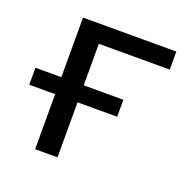

<svg xmlns="http://www.w3.org/2000/svg" viewBox="-95 -579 656 669"><g transform="rotate(20 233.0 -244.0)"><path d="M103 0V-204H7V-267H103V-488H449V-421H186V-267H333V-204H186V0Z"/></g></svg>

Font: Nunito Sans 11pt
Style: Regular
Weight: 400
Version: Version 3.101;gftools[0.9.27]